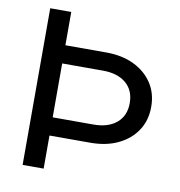

<svg xmlns="http://www.w3.org/2000/svg" viewBox="-80 -789 809 863"><g transform="rotate(10 324.0 -357.5)"><path d="M166 -480V-563H362Q435 -563 489 -537Q543 -511 573.5 -465Q604 -419 604 -357Q604 -295 573.5 -249Q543 -203 489 -177Q435 -151 362 -151H166V-234H362Q429 -234 467.5 -266.5Q506 -299 506 -357Q506 -415 467.5 -447.5Q429 -480 362 -480ZM176 0H80V-715H176Z"/></g></svg>

Font: Wix Madefor Display Medium
Style: Regular
Weight: 500
Designer: Dalton Maag Ltd
Foundry: Dalton Maag Ltd
Version: Version 3.100